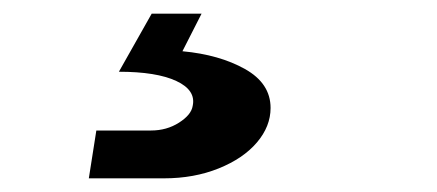

<svg xmlns="http://www.w3.org/2000/svg" viewBox="-20 -36 640 281"><path d="M110 225 121 155H201Q224 155 242 143.5Q260 132 262 119Q267 96 238 82.5Q209 69 154 69L202 -16H275L247 39Q301 44 338.5 65Q376 86 376 122Q376 149 356 172.5Q336 196 300 210.5Q264 225 220 225Z"/></svg>

Font: JetBrains Mono Extra Bold
Style: Italic
Weight: 800
Italic angle: -9°
Monospace: yes
Designer: Philipp Nurullin, Konstantin Bulenkov
Foundry: JetBrains
Version: 2.002